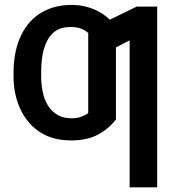

<svg xmlns="http://www.w3.org/2000/svg" viewBox="-20 -573 708 797"><path d="M36.2 -273.1Q36.2 -310.7 42.4 -346.1Q48.7 -381.4 61.4 -412.5Q74.2 -443.5 93.9 -469.3Q113.6 -495 140.4 -513.5Q167.3 -532 201.5 -542.3Q235.8 -552.6 278.1 -552.6Q303.3 -552.6 325.8 -547.9Q348.4 -543.3 368.3 -535.2Q388.1 -527 405.2 -515.8Q422.2 -504.6 436.1 -491.5L547.2 -545.5H632.5V204.5H518.1V-405.5L461.3 -376.1V-77.4Q433.2 -39.8 387.8 -14.9Q342.7 9.9 274.9 9.9Q196.4 9.9 142.8 -26.6Q116.1 -44.7 96.2 -69.2Q76.3 -93.8 63 -123.2Q49.7 -152.7 43 -186.1Q36.2 -219.5 36.2 -255.3ZM150.9 -255.3Q150.9 -224.4 157 -193.4Q163 -162.3 177.4 -137.6Q191.8 -112.9 216.3 -97.5Q240.8 -82 277.3 -82Q299.7 -82 316.2 -87.9Q332.7 -93.8 346.2 -103.7V-436.1Q333.1 -447.8 315.5 -454.4Q297.9 -460.9 274.5 -460.9Q225.1 -460.9 198.5 -434.7Q185 -421.5 175.8 -403.8Q166.5 -386 161 -365.2Q155.5 -344.5 153.2 -321Q150.9 -297.6 150.9 -273.1Z"/></svg>

Font: Inter P Medium
Style: Regular
Weight: 500
Designer: Rasmus Andersson
Foundry: rsms
Version: Version 3.018;git-588b23468